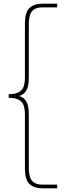

<svg xmlns="http://www.w3.org/2000/svg" viewBox="-20 -820 395 1040"><path d="M213 200H290V180H211C144 180 136 138 136 82V-190C136 -240 133 -284 84 -300C133 -316 136 -360 136 -410V-682C136 -738 144 -780 211 -780H290V-800H213C119 -800 115 -740 115 -680V-408C115 -352 108 -310 27 -310V-290C108 -290 115 -248 115 -192V80C115 140 119 200 213 200Z"/></svg>

Font: Aspekta 50
Style: Regular
Weight: 50
Designer: Ivo Dolenc
Version: Version 2.000